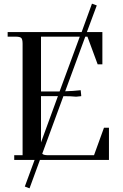

<svg xmlns="http://www.w3.org/2000/svg" viewBox="-20 -878 673 1054"><path d="M22 -676.8V-702.1H428.2L484.9 -857.9L511.2 -848.1L457 -702.1H542V-524.9H516.1L460 -676.8H448.2L337.9 -377Q380.4 -377.9 422.9 -382.8L425.8 -355V-350.1L397.9 -347.2Q370.1 -350.1 328.1 -350.1L211.9 -34.2Q218.8 -25.9 244.1 -25.9H496.1L550.8 -176.8H578.1V0H199.2L142.1 155.8L116.2 146L169.9 0H58.1V-25.9H104V-637.2Q104 -662.1 96.9 -669.4Q89.8 -676.8 64.9 -676.8ZM205.1 -96.2 297.9 -350.1H205.1ZM205.1 -376H307.1L418 -676.8H205.1Z"/></svg>

Font: Dihjauti S
Style: Bold
Weight: 700
Designer: T. Christopher White
Version: Version 3.0.0